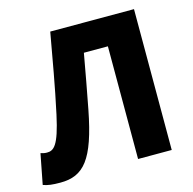

<svg xmlns="http://www.w3.org/2000/svg" viewBox="-123 -856 988 981"><g transform="rotate(-15 371.5 -365.5)"><path d="M78 14C201 14 263 -56 312 -309C330 -403 347 -494 365 -596H492V0H670V-745H227C202 -605 178 -465 148 -327C114 -170 87 -152 51 -152C37 -152 28 -155 18 -158L-13 2C11 11 36 14 78 14Z"/></g></svg>

Font: Noto Sans JP Black
Style: Regular
Weight: 900
Designer: Ryoko NISHIZUKA 西塚涼子 (kana, bopomofo & ideographs); Paul D. Hunt (Latin, Greek & Cyrillic); Sandoll Communications 산돌커뮤니
Foundry: Adobe
Version: Version 2.002;hotconv 1.0.116;makeotfexe 2.5.65601